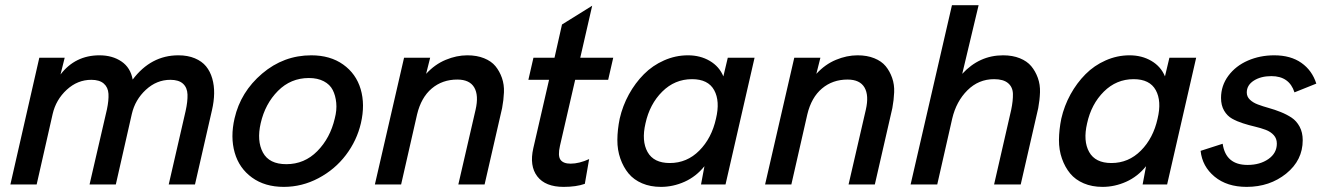

<svg xmlns="http://www.w3.org/2000/svg" viewBox="-20 -710 5094 739"><path d="M20 0 131.3 -487.8H229L212.9 -423.3Q269.5 -497.1 362.8 -497.1Q412.6 -497.1 447.5 -473.4Q482.4 -449.7 490.7 -403.8Q561 -497.1 666.5 -497.1Q702.6 -497.1 730 -485.6Q757.3 -474.1 773.2 -454.6Q789.1 -435.1 796.9 -408Q804.7 -380.9 804.2 -350.3Q803.7 -319.8 795.9 -286.1L730.5 0H629.4L694.3 -282.2Q702.6 -319.3 701.7 -346.2Q700.7 -373 684.3 -387.9Q668 -402.8 635.7 -402.8Q583 -402.8 541.5 -364.5Q500 -326.2 487.3 -271L425.8 0H324.7L391.6 -289.1Q398.9 -323.7 397.5 -348.9Q396 -374 379.4 -388.4Q362.8 -402.8 331.5 -402.8Q278.3 -402.8 236.8 -364.5Q195.3 -326.2 182.6 -271L121.1 0Z M1072.3 9.3Q999.5 9.3 950 -26.6Q900.4 -62.5 883.3 -122.6Q866.2 -182.6 882.8 -254.4Q906.2 -356.4 989 -426.8Q1071.8 -497.1 1178.2 -497.1Q1251 -497.1 1300.8 -461.7Q1350.6 -426.3 1368.2 -366.9Q1385.7 -307.6 1369.1 -235.8Q1353.5 -168.9 1311.3 -113.3Q1269 -57.6 1205.8 -24.2Q1142.6 9.3 1072.3 9.3ZM1082 -78.1Q1151.9 -78.1 1201.4 -128.4Q1251 -178.7 1268.6 -254.4Q1276.9 -286.1 1274.2 -314.2Q1271.5 -342.3 1260.7 -363.5Q1250 -384.8 1226.3 -397.2Q1202.6 -409.7 1168.9 -409.7Q1099.1 -409.7 1049.8 -360.1Q1000.5 -310.5 983.4 -235.8Q967.8 -168 991.9 -123Q1016.1 -78.1 1082 -78.1Z M1422.9 0 1535.2 -487.8H1635.7L1620.1 -425.8Q1653.8 -462.4 1695.6 -479.7Q1737.3 -497.1 1778.8 -497.1Q1815.4 -497.1 1843.3 -485.8Q1871.1 -474.6 1887 -455.3Q1902.8 -436 1911.9 -410.2Q1920.9 -384.3 1919.7 -354.7Q1918.5 -325.2 1912.6 -293.9L1845.2 0H1744.1L1810.5 -287.6Q1823.2 -342.8 1805.4 -373.3Q1787.6 -403.8 1740.2 -403.8Q1682.6 -403.8 1641.8 -369.4Q1601.1 -335 1585.4 -270L1523.9 0Z M2149.4 9.3Q2079.1 9.3 2048.1 -31Q2017.1 -71.3 2032.7 -139.6L2093.3 -402.8H2013.7L2033.2 -487.8H2114.3L2143.1 -615.7L2259.3 -688L2213.4 -487.8H2340.3L2320.8 -402.8H2193.8L2135.3 -148.9Q2126.5 -110.4 2137.2 -95.2Q2147.9 -80.1 2176.3 -80.1Q2209 -80.1 2247.6 -97.7L2231 -2.4Q2197.8 9.3 2149.4 9.3Z M2523.9 9.3Q2483.4 9.3 2451.4 -4.4Q2419.4 -18.1 2399.4 -42.2Q2379.4 -66.4 2367.7 -99.6Q2356 -132.8 2356.2 -171.6Q2356.4 -210.4 2365.2 -253.4Q2376.5 -302.7 2400.6 -346.7Q2424.8 -390.6 2458.3 -424.3Q2491.7 -458 2535.9 -477.5Q2580.1 -497.1 2627.9 -497.1Q2675.3 -497.1 2711.9 -475.6Q2748.5 -454.1 2764.2 -416L2781.2 -487.8H2884.3L2772.5 0H2678.2L2691.4 -70.3Q2659.2 -30.3 2615 -10.5Q2570.8 9.3 2523.9 9.3ZM2558.1 -82.5Q2624 -82.5 2671.6 -130.4Q2719.2 -178.2 2735.8 -253.4Q2752 -320.8 2728.8 -363Q2705.6 -405.3 2643.6 -405.3Q2577.1 -405.3 2528.8 -357.2Q2480.5 -309.1 2464.4 -234.9Q2448.7 -167.5 2472.4 -125Q2496.1 -82.5 2558.1 -82.5Z M2924.8 0 3037.1 -487.8H3137.7L3122.1 -425.8Q3155.8 -462.4 3197.5 -479.7Q3239.3 -497.1 3280.8 -497.1Q3317.4 -497.1 3345.2 -485.8Q3373 -474.6 3388.9 -455.3Q3404.8 -436 3413.8 -410.2Q3422.9 -384.3 3421.6 -354.7Q3420.4 -325.2 3414.6 -293.9L3347.2 0H3246.1L3312.5 -287.6Q3325.2 -342.8 3307.4 -373.3Q3289.6 -403.8 3242.2 -403.8Q3184.6 -403.8 3143.8 -369.4Q3103 -335 3087.4 -270L3025.9 0Z M3484.9 0 3644 -689.9H3746.6L3683.6 -425.8Q3749.5 -497.1 3840.8 -497.1Q3877.4 -497.1 3905.3 -485.8Q3933.1 -474.6 3949.2 -455.3Q3965.3 -436 3974.6 -410.2Q3983.9 -384.3 3982.9 -354.7Q3981.9 -325.2 3976.1 -293.9L3908.7 0H3806.2L3872.1 -287.6Q3879.4 -322.8 3878.7 -348.9Q3877.9 -375 3859.9 -390.1Q3841.8 -405.3 3806.2 -405.3Q3746.6 -405.3 3703.6 -362.5Q3660.6 -319.8 3645 -253.4L3587.4 0Z M4223.6 9.3Q4183.1 9.3 4151.1 -4.4Q4119.1 -18.1 4099.1 -42.2Q4079.1 -66.4 4067.4 -99.6Q4055.7 -132.8 4055.9 -171.6Q4056.2 -210.4 4064.9 -253.4Q4076.2 -302.7 4100.3 -346.7Q4124.5 -390.6 4158 -424.3Q4191.4 -458 4235.6 -477.5Q4279.8 -497.1 4327.6 -497.1Q4375 -497.1 4411.6 -475.6Q4448.2 -454.1 4463.9 -416L4481 -487.8H4584L4472.2 0H4377.9L4391.1 -70.3Q4358.9 -30.3 4314.7 -10.5Q4270.5 9.3 4223.6 9.3ZM4257.8 -82.5Q4323.7 -82.5 4371.3 -130.4Q4418.9 -178.2 4435.5 -253.4Q4451.7 -320.8 4428.5 -363Q4405.3 -405.3 4343.3 -405.3Q4276.9 -405.3 4228.5 -357.2Q4180.2 -309.1 4164.1 -234.9Q4148.4 -167.5 4172.1 -125Q4195.8 -82.5 4257.8 -82.5Z M4778.3 9.3Q4702.6 9.3 4655 -30Q4607.4 -69.3 4601.1 -129.4L4686 -156.7Q4697.8 -75.2 4781.7 -75.2Q4829.6 -75.2 4862.1 -97.9Q4894.5 -120.6 4894.5 -157.2Q4894.5 -176.8 4882.6 -189.9Q4870.6 -203.1 4851.8 -210.2Q4833 -217.3 4810.1 -222.7Q4787.1 -228 4764.2 -235.4Q4741.2 -242.7 4722.4 -253.2Q4703.6 -263.7 4691.7 -283.9Q4679.7 -304.2 4679.7 -333Q4679.7 -380.4 4708 -418.5Q4736.3 -456.5 4783 -476.8Q4829.6 -497.1 4884.3 -497.1Q4947.8 -497.1 4989 -468Q5030.3 -439 5046.4 -388.2L4962.4 -354.5Q4942.4 -417 4873.5 -417Q4833 -417 4805.9 -399.7Q4778.8 -382.3 4778.8 -354Q4778.8 -337.9 4790.8 -326.4Q4802.7 -314.9 4821.5 -307.9Q4840.3 -300.8 4863.3 -294.4Q4886.2 -288.1 4909.4 -278.8Q4932.6 -269.5 4951.4 -257.1Q4970.2 -244.6 4982.2 -222.4Q4994.1 -200.2 4994.1 -170.4Q4994.1 -93.3 4930.7 -42Q4867.2 9.3 4778.3 9.3Z"/></svg>

Font: HK Grotesk SmBold Legacy Italic
Style: Regular
Weight: 600
Italic angle: -13°
Designer: Alfredo Marco Pradil
Foundry: Hanken Design Co.
Version: Version 2.022;PS 002.022;hotconv 1.0.88;makeotf.lib2.5.64775